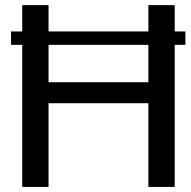

<svg xmlns="http://www.w3.org/2000/svg" viewBox="-20 -735 751 755"><path d="M23.4 -558.6V-611.3H709V-558.6ZM67.4 0V-714.8H170.9V-411.6H563.5V-714.8H667V0H563.5V-329.1H170.9V0Z"/></svg>

Font: Pontano Sans SemiBold
Style: Regular
Weight: 600
Designer: Vernon Adams
Foundry: Vernon Adams
Version: Version 2.001